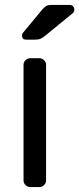

<svg xmlns="http://www.w3.org/2000/svg" viewBox="-20 -755 320 775"><path d="M139 0H102Q91 0 83 -8Q75 -16 75 -27V-493Q75 -504 83 -512Q91 -520 102 -520H139Q150 -520 158 -512Q166 -504 166 -493V-27Q166 -16 158 -8Q150 0 139 0ZM187 -735H261Q270 -735 275 -729.5Q280 -724 280 -715Q280 -708 275 -703L164 -612Q153 -603 144.5 -599Q136 -595 122 -595H85Q69 -595 69 -611Q69 -619 74 -624L150 -716Q161 -728 168 -731.5Q175 -735 187 -735Z"/></svg>

Font: Contemporary
Style: Regular
Weight: 400
Designer: Victor Tran
Foundry: Victor Tran
Version: Version 1.100